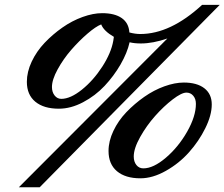

<svg xmlns="http://www.w3.org/2000/svg" viewBox="-20 -714 926 792"><path d="M57.6 58.6 670.4 -555.2Q610.4 -534.7 561 -534.7Q534.7 -534.7 514.6 -539.6Q504.9 -496.1 477.3 -448.2Q449.7 -400.4 411.4 -359.6Q373 -318.8 322.5 -292.2Q272 -265.6 222.7 -265.6Q160.6 -265.6 125.7 -294.4Q90.8 -323.2 90.8 -376.5Q90.8 -417.5 110.8 -460Q130.9 -502.4 164.1 -537.4Q197.3 -572.3 237.3 -600.3Q277.3 -628.4 320.8 -644Q364.3 -659.7 401.4 -659.7Q453.1 -659.7 482.2 -639.4Q511.2 -619.1 513.7 -580.1Q537.6 -573.7 558.6 -573.7Q683.1 -573.7 813.5 -693.8H886.2L143.6 58.6ZM232.9 -306.2Q270.5 -306.2 317.9 -344.2Q365.2 -382.3 401.9 -439Q438.5 -495.6 447.3 -545.9Q447.8 -548.3 449.7 -562Q407.7 -586.4 397.5 -613.3Q375.5 -605 340.8 -575.2Q306.2 -545.4 273.7 -508.1Q241.2 -470.7 217.8 -428Q194.3 -385.3 194.3 -355Q194.3 -334 205.3 -320.1Q216.3 -306.2 232.9 -306.2ZM559.1 21.5Q497.1 21.5 462.4 -7.8Q427.7 -37.1 427.7 -91.3Q427.7 -131.8 447.8 -174.1Q467.8 -216.3 501.2 -251.2Q534.7 -286.1 574.7 -314.2Q614.7 -342.3 658 -357.9Q701.2 -373.5 738.3 -373.5Q792.5 -373.5 823 -349.9Q853.5 -326.2 853.5 -283.2Q853.5 -238.8 826.9 -185.1Q800.3 -131.3 759.5 -85.7Q718.8 -40 664.3 -9.3Q609.9 21.5 559.1 21.5ZM571.3 -19.5Q612.8 -19.5 664.3 -63.5Q715.8 -107.4 752 -170.9Q788.1 -234.4 788.1 -285.6Q788.1 -306.2 777.1 -319.1Q766.1 -332 749 -332Q729 -332 692.1 -303.7Q655.3 -275.4 619.9 -235.6Q584.5 -195.8 558.1 -148.7Q531.7 -101.6 531.7 -68.4Q531.7 -46.9 542.7 -33.2Q553.7 -19.5 571.3 -19.5Z"/></svg>

Font: Elstob 18pt
Style: Bold Italic
Weight: 700
Italic angle: -20°
Designer: Peter S. Baker
Version: Version 1.015